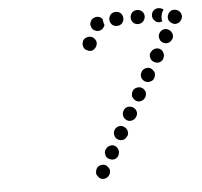

<svg xmlns="http://www.w3.org/2000/svg" viewBox="-46 -610 716 682"><g transform="rotate(-5 312.0 -268.5)"><path d="M272 -3Q271 2 272 7Q274 11 277 15Q280 19 284 22Q293 27 303 24Q313 21 318 12Q321 8 321 3Q322 -2 321 -7Q319 -11 316 -15Q313 -19 309 -22Q300 -27 290 -24Q280 -22 275 -13V-12Q272 -8 272 -3ZM309 -69Q309 -64 310 -59Q311 -54 314 -50Q317 -46 322 -44Q331 -39 341 -41Q351 -44 356 -53Q358 -58 359 -63Q360 -68 358 -72Q357 -77 354 -81Q351 -85 347 -88Q338 -93 328 -90Q318 -87 313 -78H312Q310 -74 309 -69ZM348 -125Q350 -115 359 -110Q368 -105 378 -107Q388 -110 393 -119H394Q399 -128 396 -138Q393 -148 384 -153Q375 -159 365 -156Q355 -153 350 -144Q345 -135 348 -125ZM385 -191Q388 -181 397 -175Q406 -170 416 -173Q426 -176 431 -185Q437 -194 434 -204Q431 -214 422 -219Q413 -224 403 -222Q393 -219 388 -210Q383 -201 385 -191ZM423 -266Q422 -261 423 -256Q425 -252 428 -248Q431 -244 435 -241Q444 -236 454 -239Q464 -242 469 -251Q472 -255 472 -260Q473 -265 472 -270Q470 -275 467 -279Q464 -283 460 -285Q451 -290 441 -287Q431 -285 426 -276V-275Q423 -271 423 -266ZM461 -322Q464 -312 473 -307Q482 -302 492 -305Q502 -307 507 -316V-317Q510 -321 510 -326Q511 -331 510 -336Q508 -340 505 -344Q502 -348 498 -351Q489 -356 479 -353Q469 -351 464 -342V-341Q458 -332 461 -322ZM499 -388Q502 -378 511 -373Q520 -368 530 -370Q540 -373 545 -382V-383Q550 -392 547 -402Q545 -412 536 -417Q527 -422 517 -419Q507 -416 502 -407H501Q496 -398 499 -388ZM313 -465Q309 -475 300 -480Q291 -484 281 -481Q271 -478 266 -469V-468Q262 -459 265 -449Q268 -439 278 -435Q287 -430 297 -433Q306 -437 311 -446Q316 -456 313 -465ZM537 -454Q539 -444 548 -439Q557 -434 567 -436Q577 -439 582 -448H583Q588 -457 585 -467Q582 -477 573 -482Q564 -488 554 -485Q544 -482 539 -473Q534 -464 537 -454ZM345 -514Q340 -505 330 -501Q321 -498 311 -503Q302 -507 299 -517Q295 -527 300 -536V-537Q305 -546 315 -549Q324 -552 334 -548Q337 -546 339 -544Q342 -542 343 -539Q343 -538 343 -537Q343 -528 347 -520Q347 -519 347 -519Q346 -518 346 -517Q346 -515 345 -514ZM574 -520Q577 -510 586 -505Q595 -499 605 -502Q615 -505 620 -514Q626 -523 623 -533Q620 -543 611 -548Q602 -553 592 -551Q582 -548 577 -539Q572 -530 574 -520ZM409 -519Q416 -527 416 -537Q416 -547 409 -555Q402 -562 391 -562Q380 -562 373 -555Q366 -547 366 -537Q366 -527 373 -519Q380 -512 391 -512Q402 -512 409 -519ZM477 -514Q481 -516 485 -520Q488 -523 490 -528Q492 -532 492 -537Q492 -548 485 -555Q477 -562 467 -562Q456 -562 449 -555Q442 -547 442 -537Q442 -527 449 -519Q456 -512 467 -512Q472 -512 477 -514ZM561 -555Q557 -559 553 -560Q548 -562 543 -562Q532 -562 525 -555Q518 -548 518 -537Q518 -527 525 -520Q532 -512 543 -512Q546 -512 548 -513Q550 -513 553 -514Q550 -524 552 -533Q553 -542 557 -550H558Q559 -553 561 -555Z"/></g></svg>

Font: FRB American Cursive Dotted Black
Style: Bold Italic
Weight: 900
Italic angle: -25°
Version: Version 2.0;Modular Font Editor K font №1